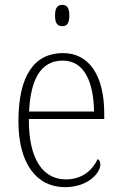

<svg xmlns="http://www.w3.org/2000/svg" viewBox="-20 -762 499 792"><path d="M237 -654C254 -654 266 -663 266 -698C266 -732 254 -742 237 -742C219 -742 207 -732 207 -698C207 -663 219 -654 237 -654ZM248 10C344 10 394 -49 394 -84C394 -96 389 -102 383 -106C362 -61 320 -22 252 -22C158 -22 98 -104 99 -271H410V-294C410 -451 347 -543 240 -543C122 -543 56 -451 56 -262C56 -88 130 10 248 10ZM368 -302H100C106 -431 146 -512 239 -512C326 -512 366 -427 368 -302Z"/></svg>

Font: Noto Serif Hebrew SemiCondensed ExtraLight
Style: Regular
Weight: 200
Width: 4
Designer: Monotype Design Team
Foundry: Monotype Imaging Inc.
Version: Version 2.004